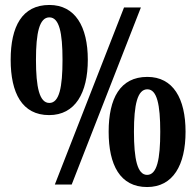

<svg xmlns="http://www.w3.org/2000/svg" viewBox="-20 -744 791 774"><path d="M178 -280C283 -280 334 -369 334 -503C334 -637 283 -724 179 -724C69 -724 23 -637 23 -503C23 -369 69 -280 178 -280ZM201 0H269L548 -714H480ZM179 -329C139 -329 125 -392 125 -503C125 -612 139 -674 179 -674C219 -674 232 -612 232 -503C232 -392 219 -329 179 -329ZM573 10C678 10 728 -79 728 -213C728 -347 678 -434 574 -434C464 -434 418 -347 418 -213C418 -79 464 10 573 10ZM573 -39C534 -39 520 -102 520 -213C520 -322 534 -384 574 -384C613 -384 626 -322 626 -213C626 -102 613 -39 573 -39Z"/></svg>

Font: Noto Serif Thai ExtraCondensed ExtraBold
Style: Regular
Weight: 800
Width: 2
Designer: Monotype Design Team
Foundry: Monotype Imaging Inc.
Version: Version 2.002